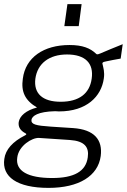

<svg xmlns="http://www.w3.org/2000/svg" viewBox="-20 -743 620 934"><path d="M377 -723H308L293 -616H363ZM216 171C364 171 457 113 470 16C480 -62 440 -113 335 -120C289 -123 253 -125 227 -127C153 -132 131 -138 133 -160C136 -179 164 -200 248 -202C253 -202 261 -201 267 -201C402 -201 473 -274 485 -361C490 -393 482 -415 480 -426C476 -438 477 -441 499 -445C522 -450 534 -452 567 -458L577 -528C539 -513 496 -495 468 -483C460 -480 453 -476 448 -481C419 -509 381 -524 318 -524C193 -524 104 -464 91 -360C82 -297 101 -255 160 -220C106 -206 76 -179 71 -149C68 -125 79 -108 103 -95C110 -92 110 -88 101 -84C42 -54 7 -16 1 30C-12 117 63 171 216 171ZM275 -248C187 -248 143 -288 152 -360C162 -434 219 -478 306 -478C395 -478 437 -435 426 -360C416 -288 365 -248 275 -248ZM234 123C116 123 54 89 64 23C71 -34 136 -74 170 -72L320 -62C392 -57 414 -27 407 22C398 91 340 123 234 123Z"/></svg>

Font: United Sans ExtraLight
Style: Italic
Weight: 200
Italic angle: -8°
Designer: Pablo Impallari, Rodrigo Fuenzalida (Modified by Dan O. Williams)
Version: Version 1.000;PS 001.000;hotconv 1.0.88;makeotf.lib2.5.64775